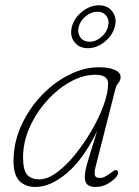

<svg xmlns="http://www.w3.org/2000/svg" viewBox="-20 -718 538 745"><path d="M350.5 -69Q345.5 -49.5 348 -38.5Q350.5 -27.5 367.5 -27.5Q377.5 -27.5 387.5 -32.8Q397.5 -38 408.5 -46Q417.5 -53 423 -56.2Q428.5 -59.5 433 -57Q443.5 -51 434.5 -36Q425.5 -22 402 -7.2Q378.5 7.5 351 7.5Q331 7.5 320 -1Q309 -9.5 309 -31Q309 -43.5 312.5 -60.5Q316 -77.5 326.5 -111.5Q337 -145.5 357 -210Q304.5 -101.5 240.5 -47Q176.5 7.5 117 7.5Q79.5 7.5 56 -15.2Q32.5 -38 32.5 -93.5Q32.5 -163.5 61.5 -228.5Q90.5 -293.5 138.8 -345Q187 -396.5 246 -426.8Q305 -457 365 -457Q402 -457 425 -447Q448 -437 448 -419Q448 -406.5 439.5 -396.2Q431 -386 428 -374ZM69.5 -107Q69.5 -58 85.5 -40Q101.5 -22 132.5 -22Q164 -22 200.5 -48.8Q237 -75.5 272 -119Q307 -162.5 336 -212.5Q365 -262.5 382.2 -310.2Q399.5 -358 399.5 -393Q399.5 -428 350.5 -428Q302.5 -428 253.2 -400.8Q204 -373.5 162.2 -327.2Q120.5 -281 95 -223.8Q69.5 -166.5 69.5 -107ZM321 -531Q286.5 -531 268.2 -555.5Q250 -580 259 -614.5Q268 -648.5 298.8 -673Q329.5 -697.5 364 -697.5Q398 -697.5 416.2 -673Q434.5 -648.5 425.5 -614.5Q416.5 -580 385.8 -555.5Q355 -531 321 -531ZM357.5 -672.5Q334.5 -672.5 313.2 -655.5Q292 -638.5 285.5 -614.5Q279.5 -590.5 291.8 -573.2Q304 -556 327.5 -556Q350.5 -556 371.8 -573.2Q393 -590.5 399 -614.5Q405.5 -638.5 393.2 -655.5Q381 -672.5 357.5 -672.5Z"/></svg>

Font: Fraunces 9pt SuperSoft Thin
Style: Italic
Weight: 100
Italic angle: -16°
Version: Version 1.000;[0bf87f6ff]